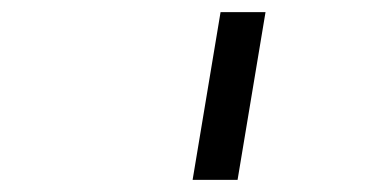

<svg xmlns="http://www.w3.org/2000/svg" viewBox="-20 -760 640 316"><path d="M297 -464 343 -740H417L371 -464Z"/></svg>

Font: iA Writer Duo S
Style: Italic
Weight: 400
Italic angle: -9.5°
Designer: Mike Abbink, Paul van der Laan, Pieter van Rosmalen, Oliver Reichenstein
Foundry: Bold Monday and Information Architects Inc.
Version: Version 2.000